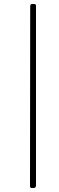

<svg xmlns="http://www.w3.org/2000/svg" viewBox="-20 -810 296 960"><path d="M139 130Q130 130 130 121L131 -779Q131 -790 141 -790H151Q160 -790 160 -781V119Q158 130 149 130Z"/></svg>

Font: Instrument Serif
Style: Italic
Weight: 400
Italic angle: -13°
Designer: Rodrigo Fuenzalida
Foundry: fragTYPE
Version: Version 1.000; ttfautohint (v1.8.4.7-5d5b);gftools[0.9.27]